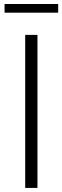

<svg xmlns="http://www.w3.org/2000/svg" viewBox="-20 -921 306 941"><path d="M2.4 -858.9V-901.4H265.1V-858.9ZM103.5 0V-750H163.6V0Z"/></svg>

Font: Now Alt Light
Style: Regular
Weight: 300
Designer: Alfredo Marco Pradil
Foundry: Alfredo Marco Pradil
Version: Version 1.002;PS 001.002;hotconv 1.0.88;makeotf.lib2.5.64775